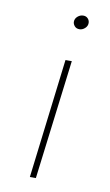

<svg xmlns="http://www.w3.org/2000/svg" viewBox="-67 -561 342 598"><g transform="rotate(10 104.0 -262.0)"><path d="M117 -378H137L90 0H71ZM122 -500Q122 -510 130 -517Q138 -524 148 -524Q157 -524 162.5 -518Q168 -512 168 -504Q168 -494 160 -487Q152 -480 143 -480Q133 -480 127.5 -486.5Q122 -493 122 -500Z"/></g></svg>

Font: Josefin Sans Thin Thin
Style: Italic
Weight: 250
Italic angle: -7°
Version: Version 2.000